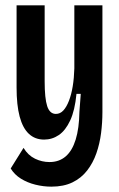

<svg xmlns="http://www.w3.org/2000/svg" viewBox="-20 -548 446 718"><path d="M172 150Q142 150 112 142.5Q82 135 58 120Q34 105 20 82L68 5Q85 33 111 45.5Q137 58 165 58Q201 58 225.5 37Q250 16 263 -26Q276 -68 277 -130L282 -197H266Q260 -135 242.5 -97.5Q225 -60 200 -43Q175 -26 145 -26Q111 -26 88 -47.5Q65 -69 53.5 -112Q42 -155 42 -221V-528H147V-244Q147 -180 156.5 -151Q166 -122 189 -122Q205 -122 217 -135Q229 -148 238 -171.5Q247 -195 252 -225.5Q257 -256 258 -292V-528H363V-129Q363 -90 358 -50.5Q353 -11 340.5 25Q328 61 306 89.5Q284 118 251 134Q218 150 172 150Z"/></svg>

Font: Bricolage Grotesque 48pt Condensed Medium
Style: Regular
Weight: 500
Width: 3
Designer: Mathieu Triay
Foundry: Atelier Triay
Version: Version 1.001;gftools[0.9.33.dev8+g029e19f]